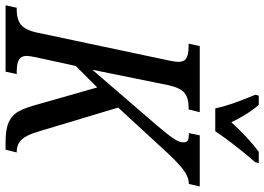

<svg xmlns="http://www.w3.org/2000/svg" viewBox="-170 -818 971 706"><g transform="rotate(90 316.0 -465.5)"><path d="M649 -714 640 -674Q614 -674 585 -651.5Q556 -629 511 -579L359 -414L448 -118Q460 -77 477 -59Q494 -41 521 -41H524L514 0H485Q438 0 412 -12Q386 -24 372.5 -49Q359 -74 346 -123L285 -337L206 -258L174 -111Q169 -86 169 -79Q169 -57 183.5 -49Q198 -41 226 -41H236L227 0H-17L-8 -41H2Q33 -41 53 -55.5Q73 -70 83 -114L186 -601Q191 -625 191 -635Q191 -657 177 -665Q163 -673 135 -673H124L133 -714H376L366 -673H356Q325 -673 306 -658.5Q287 -644 277 -600L220 -319L426 -558Q460 -598 473.5 -618.5Q487 -639 487 -654Q487 -666 480 -670Q473 -674 453 -674L461 -714ZM312 -918 315 -931H349Q366 -912 383.5 -884Q401 -856 413 -830Q437 -857 467 -885Q497 -913 522 -931H563L560 -918Q493 -841 446 -771H362Q351 -826 312 -918Z"/></g></svg>

Font: Noto Serif Cond
Style: Italic
Weight: 400
Width: 3
Italic angle: -12°
Designer: Monotype Design Team
Foundry: Monotype Imaging Inc.
Version: Version 1.001